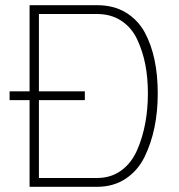

<svg xmlns="http://www.w3.org/2000/svg" viewBox="-20 -720 691 740"><path d="M17 -334V-368H94V-700H354Q418 -700 464.5 -672Q511 -644 538 -595Q588 -502 588 -360Q588 -219 537 -115Q511 -62 464 -31Q417 0 354 0H94V-334ZM540 -246Q550 -300 550 -360Q550 -420 540 -471.5Q530 -523 508.5 -568.5Q487 -614 447.5 -640Q408 -666 354 -666H130V-368H307V-334H130V-34H354Q408 -34 447.5 -63Q487 -92 508.5 -141.5Q530 -191 540 -246Z"/></svg>

Font: Titillium Web[RUS by Daymarius]
Style: Regular
Weight: 200
Designer: Cyrillization by Daymarius
Foundry: Cyrillization by Daymarius
Version: Version 1.002 September 11, 2018